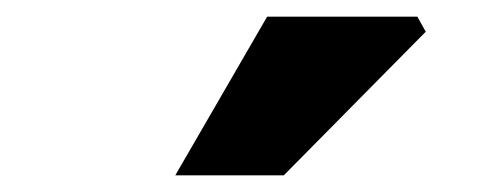

<svg xmlns="http://www.w3.org/2000/svg" viewBox="-20 -780 600 230"><path d="M190 -570 300 -760H480L490 -742L320 -570Z"/></svg>

Font: Source Sans 3 Black
Style: Regular
Weight: 900
Designer: Paul D. Hunt
Foundry: Adobe
Version: Version 3.046;hotconv 1.0.118;makeotfexe 2.5.65603